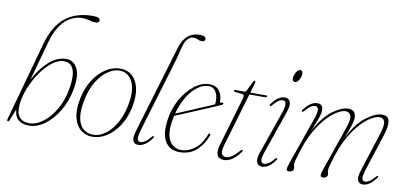

<svg xmlns="http://www.w3.org/2000/svg" viewBox="-69 -941 2485 1171"><g transform="rotate(10 1174.0 -355.0)"><path d="M184 -518 115 -269Q151 -340.5 202.2 -386.5Q253.5 -432.5 310 -432.5Q353.5 -432.5 377.2 -389.5Q401 -346.5 384.5 -255Q370.5 -180.5 334.5 -121Q298.5 -61.5 251 -27Q203.5 7.5 155.5 7.5Q66.5 7.5 62 -75.5L33 -4.5Q30 4 24 3.5Q16 3.5 19.5 -9.5L155 -498.5Q187 -613 253.2 -666Q319.5 -719 425 -719Q450 -719 459.2 -713Q468.5 -707 468.5 -699.5Q468.5 -682.5 442 -682.5Q425 -682.5 405.5 -688.8Q386 -695 362 -695Q303 -695 255.8 -650.2Q208.5 -605.5 184 -518ZM299 -416.5Q262 -416.5 225 -387.5Q188 -358.5 156.2 -312.8Q124.5 -267 103.2 -214.2Q82 -161.5 77 -113.5Q71 -59.5 91 -33.2Q111 -7 153 -7Q196 -7 238.8 -39.5Q281.5 -72 313.8 -127.8Q346 -183.5 358 -253Q369 -315 363.5 -350.8Q358 -386.5 340.8 -401.5Q323.5 -416.5 299 -416.5Z M649 -431.5Q715 -429.5 745.2 -369.2Q775.5 -309 755.5 -211.5Q741 -143 708.2 -94Q675.5 -45 633.2 -18.8Q591 7.5 547 7.5Q505.5 7.5 474.8 -17.2Q444 -42 432 -90.2Q420 -138.5 434 -208Q448.5 -279 482 -329.8Q515.5 -380.5 559.5 -407Q603.5 -433.5 649 -431.5ZM551 -5.5Q587 -5.5 622.8 -30.8Q658.5 -56 686.5 -102.8Q714.5 -149.5 728.5 -214Q743 -283.5 734.5 -328.2Q726 -373 702 -395.2Q678 -417.5 646 -419Q609.5 -420.5 571.8 -395.5Q534 -370.5 504 -322Q474 -273.5 460.5 -205.5Q446 -133.5 455.2 -89.5Q464.5 -45.5 490.2 -25.5Q516 -5.5 551 -5.5Z M1087 -719Q1106.5 -719 1115 -713.2Q1123.5 -707.5 1123.5 -699.5Q1123.5 -682.5 1104 -682.5Q1089.5 -682.5 1077.8 -688.8Q1066 -695 1048 -695Q1030.5 -695 1015 -677.5Q999.5 -660 994.5 -638Q987 -616.5 982.5 -595.8Q978 -575 971 -549.5L832 -85.5Q819 -42 823 -27Q827 -12 841.5 -12Q853.5 -12 868.5 -20.5Q883.5 -29 904.5 -55Q910 -63 915.5 -60Q920 -57 915 -49.5Q893 -19 872.2 -5.8Q851.5 7.5 830 7.5Q807 7.5 798.8 -11Q790.5 -29.5 803.5 -73.5L966.5 -617Q997 -719 1087 -719Z M1252 -121.5Q1232 -66.5 1190.5 -29.5Q1149 7.5 1086.5 7.5Q1026.5 7.5 998 -38.2Q969.5 -84 981 -169Q990.5 -242.5 1024 -302.2Q1057.5 -362 1103.5 -397.2Q1149.5 -432.5 1197 -432.5Q1236.5 -432.5 1256.8 -405.8Q1277 -379 1277 -340.5Q1277 -330.5 1287.5 -334.5Q1296 -337.5 1299 -332Q1301.5 -326 1291.5 -321Q1274 -313 1237.2 -297.5Q1200.5 -282 1157.2 -263.8Q1114 -245.5 1075.5 -229.5Q1037 -213.5 1016.5 -205Q1012 -185 1009 -164Q998 -86 1023.2 -46.5Q1048.5 -7 1095.5 -7Q1136 -7 1175.8 -35.5Q1215.5 -64 1240.5 -128Q1244 -136.5 1249 -136.5Q1257.5 -136.5 1252 -121.5ZM1193.5 -420Q1159.5 -420.5 1125.8 -395.8Q1092 -371 1064.2 -326Q1036.5 -281 1020 -219.5Q1039.5 -227.5 1070.2 -240.5Q1101 -253.5 1135.2 -268Q1169.5 -282.5 1200.2 -295.5Q1231 -308.5 1251 -317.5Q1252 -324.5 1252 -338Q1252 -374 1236.5 -397.2Q1221 -420.5 1193.5 -420Z M1403 -407.5 1357 -413.5Q1349 -414.5 1349 -419.5Q1349 -425 1357.5 -425H1412Q1421.5 -425 1424.5 -431.5L1455 -493Q1458.5 -501 1463 -501Q1468.5 -501 1468.5 -494.5Q1468.5 -490 1465 -478L1449.5 -425H1550Q1555.5 -425 1555.5 -421Q1555.5 -413 1540 -413H1446L1350 -87.5Q1337.5 -45.5 1344 -28.8Q1350.5 -12 1372 -12Q1406 -12 1451.5 -66Q1459 -75 1463.5 -72Q1468 -69 1461.5 -59.5Q1439 -28 1414 -10.2Q1389 7.5 1362.5 7.5Q1297 7.5 1323 -81.5L1408.5 -372Q1414.5 -391.5 1413.2 -398.8Q1412 -406 1403 -407.5Z M1707 -536Q1689.5 -536 1689.5 -556.5Q1689.5 -566 1694.5 -579.2Q1699.5 -592.5 1707.8 -602.8Q1716 -613 1725.5 -613Q1742.5 -613 1742.5 -592.5Q1742.5 -576 1731.5 -556Q1720.5 -536 1707 -536ZM1598.5 -85Q1584.5 -45.5 1588 -28.8Q1591.5 -12 1607.5 -12Q1618.5 -12 1633.5 -20.5Q1648.5 -29 1668.5 -54Q1674.5 -62 1679.5 -59Q1683.5 -55.5 1678 -47Q1658 -18.5 1637.2 -5.5Q1616.5 7.5 1597.5 7.5Q1574 7.5 1565 -12.5Q1556 -32.5 1570 -73.5L1660 -331.5Q1675.5 -376.5 1672.8 -395Q1670 -413.5 1653 -413.5Q1640.5 -413.5 1626.5 -404.2Q1612.5 -395 1592 -370.5Q1586 -363 1581.5 -366Q1576.5 -369.5 1582.5 -377.5Q1621 -432.5 1663.5 -432.5Q1687 -432.5 1696 -412.2Q1705 -392 1690 -348.5Z M1970 -45.5 2064 -317.5Q2083 -372.5 2074.2 -393.5Q2065.5 -414.5 2042.5 -414.5Q2014.5 -414.5 1972.2 -384Q1930 -353.5 1886.8 -291.2Q1843.5 -229 1812.5 -133.5Q1796.5 -84 1792.5 -67.8Q1788.5 -51.5 1788.5 -43.5Q1788.5 -35 1790.8 -28.8Q1793 -22.5 1793 -14.5Q1793 -5 1784 1.2Q1775 7.5 1763.5 7.5Q1750 7.5 1749.8 -4.8Q1749.5 -17 1761.5 -50.5L1861.5 -335Q1876.5 -378 1873.5 -395.8Q1870.5 -413.5 1854 -413.5Q1841 -413.5 1825.8 -403.5Q1810.5 -393.5 1790.5 -369.5Q1785 -363 1780.5 -366Q1776 -369 1780.5 -375.5Q1821.5 -432.5 1864.5 -432.5Q1899.5 -432.5 1899.5 -396Q1899.5 -374 1888 -343.2Q1876.5 -312.5 1856.5 -260.5Q1906 -353 1960.8 -392.8Q2015.5 -432.5 2056 -432.5Q2102.5 -432.5 2103 -385Q2103 -365 2094 -336.2Q2085 -307.5 2061 -249.5Q2111.5 -348 2168 -390.2Q2224.5 -432.5 2266 -432.5Q2304 -432.5 2310 -401Q2316 -369.5 2297 -310.5L2225 -88Q2211 -44 2214 -28Q2217 -12 2232.5 -12Q2244 -12 2258.8 -20.8Q2273.5 -29.5 2295.5 -55Q2301.5 -61.5 2305 -59Q2309 -56 2304 -49Q2263.5 7.5 2222.5 7.5Q2198.5 7.5 2190.5 -12Q2182.5 -31.5 2195 -71L2274 -317.5Q2291.5 -373 2283.5 -393.8Q2275.5 -414.5 2253 -414.5Q2224.5 -414.5 2182.2 -384Q2140 -353.5 2096.8 -291.5Q2053.5 -229.5 2022.5 -133.5Q2007 -85.5 2002.8 -67.5Q1998.5 -49.5 1998.5 -41.5Q1998.5 -33 2000.8 -27Q2003 -21 2003 -13.5Q2003 -4 1994 2.2Q1985 8.5 1973.5 8.5Q1960.5 8.5 1960 -3.5Q1959.5 -15.5 1970 -45.5Z"/></g></svg>

Font: Fraunces 144pt Soft Thin
Style: Italic
Weight: 100
Italic angle: -16°
Version: Version 1.000;[0bf87f6ff]